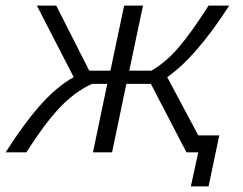

<svg xmlns="http://www.w3.org/2000/svg" viewBox="-47 -541 864 682"><path d="M546.9 -267.1 657.2 -60.1H731.9L693.8 121.1H630.9L657.2 0H615.2L488.8 -243.2H401.9L351.1 0H283.2L334 -243.2H279.8Q214.8 -212.9 160.6 -153.8Q106.4 -94.7 46.9 0H-26.9Q34.7 -97.2 93 -164.1Q151.4 -231 214.8 -267.1L84 -521H152.8L270 -290H345.2L394 -521H460.9L412.1 -290H491.2Q544.9 -321.8 590.3 -375.7Q635.7 -429.7 693.8 -521H767.1Q648.9 -337.4 546.9 -267.1Z"/></svg>

Font: Rawline
Style: Italic
Weight: 400
Italic angle: -12°
Designer: Matt McInerney, Pablo Impallari, Rodrigo Fuenzalida
Foundry: Matt McInerney, Pablo Impallari, Rodrigo Fuenzalida
Version: Version 4.020;PS 004.020;hotconv 1.0.88;makeotf.lib2.5.64775